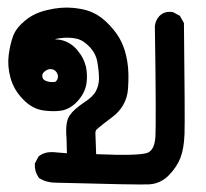

<svg xmlns="http://www.w3.org/2000/svg" viewBox="-20 -296 540 503"><path d="M126 182.6Q114.7 182.6 104 179.9Q93.3 177.2 84 171.4L82 170.4L81.1 168.5Q70.3 153.3 71.3 134.3V131.8L72.3 130.4L80.1 115.7L81.1 113.8L83 112.3Q97.7 101.6 118.7 102.5L155.3 105.5L154.3 65.9Q150.4 23.4 162.6 6.3Q168.5 -2.4 178 -10.7Q187.5 -19 200.7 -27.8Q224.1 -43 231.4 -57.6Q239.3 -72.8 239.3 -90.3Q239.3 -109.4 234.9 -134.3Q231 -156.2 214.1 -173.8Q197.3 -191.4 179.7 -194.8Q160.6 -199.2 136.2 -195.8Q134.3 -195.8 132.1 -195.3Q129.9 -194.8 127.9 -194.3Q126 -193.8 124 -192.9Q128.9 -192.9 132.8 -192.4Q160.2 -189 180.2 -167.5Q182.6 -164.6 184.6 -161.9Q186.5 -159.2 188.7 -156.5Q190.9 -153.8 192.6 -151.1Q194.3 -148.4 195.8 -145.5Q197.3 -142.6 198.7 -139.6Q200.2 -136.7 201.2 -133.8Q202.1 -130.9 203.1 -127.9Q204.1 -125 205.1 -121.6Q210 -97.7 206.1 -74.7Q201.7 -51.3 183.1 -30.8Q164.1 -10.3 141.1 -6.3Q120.1 -2.9 92.8 -6.8Q63.5 -11.2 39.6 -36.6Q15.6 -61.5 7.3 -92.8Q-1 -123.5 2.9 -152.8Q6.8 -181.2 14.2 -201.2Q22 -222.7 45.9 -242.2Q58.1 -252.4 72.8 -259.3Q87.4 -266.1 105 -270Q140.1 -278.3 171.4 -275.4Q181.6 -274.4 190.9 -272.7Q200.2 -271 208.5 -268.6Q216.8 -266.1 223.6 -262.7Q245.1 -253.4 267.6 -229.5Q289.6 -205.6 298.8 -184.6Q303.7 -174.3 307.4 -161.9Q311 -149.4 313.5 -134.8Q318.4 -106 315.4 -63.5Q312 -17.1 272.9 11.7Q261.7 20 252.7 27.1Q243.7 34.2 239 38.1Q234.4 42 232.9 43.5Q229.5 47.4 230 54.7Q230.5 64.9 231.9 107.9Q346.7 112.8 367.2 104Q370.6 102.5 373.3 100.1Q376 97.7 378.4 94.2Q380.9 90.8 382.6 86.2Q384.3 81.5 385.5 75.2Q386.7 68.8 387.2 61.5Q388.2 42.5 387.9 -30.5Q387.7 -103.5 385.7 -226.6V-227.1V-227.5Q387.2 -242.2 397 -253.4V-253.9H397.5Q410.6 -267.1 430.7 -264.6L432.6 -264.2L434.1 -263.7L448.7 -255.9L451.7 -254.4L452.6 -252L460.4 -238.3L461.9 -235.8V-233.4Q464.8 17.6 463.4 55.2Q461.9 93.8 452.6 117.7Q442.9 142.1 422.4 163.1Q415.5 170.4 407.2 175.5Q398.9 180.7 389.6 183.6Q380.4 186.5 370.6 187Q343.8 188.5 126 182.6ZM125 -81.5Q132.8 -87.9 131.8 -97.7Q129.9 -108.4 120.6 -113.3Q116.7 -114.7 113.5 -115Q110.4 -115.2 106.9 -114.3Q103.5 -113.3 99.6 -110.8Q89.8 -104.5 90.8 -96.2Q91.8 -86.9 100.6 -84Q111.3 -79.6 125 -81.5Z"/></svg>

Font: NaikaiFont
Style: Bold
Weight: 700
Version: Version 1.89